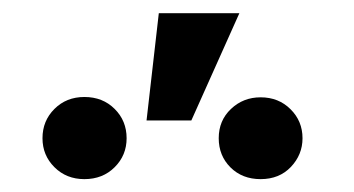

<svg xmlns="http://www.w3.org/2000/svg" viewBox="-20 -876 537 291"><path d="M220.7 -856H342.8L270 -693.4H202.1ZM44.4 -666.5Q44.4 -692.9 62.5 -710.9Q80.6 -729 107.9 -729Q135.7 -729 153.8 -710.9Q171.9 -692.9 171.9 -666.5Q171.9 -640.6 153.8 -622.6Q135.7 -604.5 107.9 -604.5Q80.6 -604.5 62.5 -622.6Q44.4 -640.6 44.4 -666.5ZM311.5 -666.5Q311.5 -693.4 330.1 -710.9Q348.6 -728.5 375 -728.5Q402.3 -728.5 420.4 -710.4Q438.5 -692.4 438.5 -666.5Q438.5 -641.6 420.9 -623Q403.3 -604.5 375 -604.5Q347.2 -604.5 329.3 -622.3Q311.5 -640.1 311.5 -666.5Z"/></svg>

Font: Roboto Condensed
Style: Bold
Weight: 700
Designer: Google
Version: Version 2.134; 2016